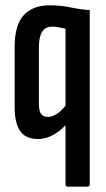

<svg xmlns="http://www.w3.org/2000/svg" viewBox="-20 -516 397 721"><path d="M234 185Q226 185 226 175V-408Q214 -411 200.5 -413.5Q187 -416 177 -416Q150 -416 138 -396.5Q126 -377 126 -337V-128Q126 -100 134 -88.5Q142 -77 161 -77Q179 -77 199.5 -92.5Q220 -108 237 -135L241 -63Q215 -30 184.5 -12Q154 6 123 6Q77 6 56 -23.5Q35 -53 35 -115V-339Q35 -422 69 -459Q103 -496 166 -496Q208 -496 243.5 -488.5Q279 -481 317 -478V175Q317 185 309 185Z"/></svg>

Font: Sofia Sans Extra Condensed SemiBold
Style: Regular
Weight: 600
Designer: Botio Nikoltchev, Ani Petrova
Foundry: lettersoup
Version: Version 4.101